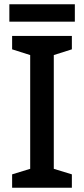

<svg xmlns="http://www.w3.org/2000/svg" viewBox="-20 -883 396 903"><path d="M318 0H37V-63L122 -89V-624L37 -651V-714H318V-651L233 -624V-89L318 -63ZM332 -863V-781H24V-863Z"/></svg>

Font: Noto Kufi Arabic Medium
Style: Regular
Weight: 500
Designer: Monotype Design Team, David Williams, Khaled Hosny
Foundry: Google LLC
Version: Version 2.109; ttfautohint (v1.8.4.7-5d5b)